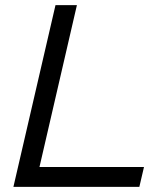

<svg xmlns="http://www.w3.org/2000/svg" viewBox="-20 -724 643 744"><path d="M278 -704 133 -77H538L520 0H32L195 -704Z"/></svg>

Font: CBA Beacon Sans
Style: Italic
Weight: 400
Italic angle: -13°
Designer: Wei Huang
Foundry: Wei Huang
Version: Version 1.002